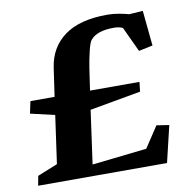

<svg xmlns="http://www.w3.org/2000/svg" viewBox="-76 -743 815 818"><g transform="rotate(-10 331.5 -333.5)"><path d="M521 -319.3 300.3 -279.8 268.1 -48.8 504.9 -75.2 564.9 -166 619.1 -157.7 581.5 0H23.9L31.7 -41.5L118.7 -76.7L147.9 -284.2L43 -308.6L54.2 -360.8H158.7L176.3 -482.4Q188.5 -569.3 254.2 -617.9Q319.8 -666.5 440.9 -666.5Q465.8 -666.5 491.7 -661.6Q517.6 -656.7 533.2 -652.3L592.3 -656.2L607.4 -503.9L546.9 -491.2L496.6 -599.1Q481.4 -606.9 458 -606.9Q384.3 -606.9 356.9 -572.8Q349.1 -564.9 340.1 -527.6Q331.1 -490.2 325.7 -454.6L312 -360.8H525.9Z"/></g></svg>

Font: Vesper Libre
Style: Bold
Weight: 700
Designer: Robert Keller & Kimya Gandhi
Foundry: Mota Italic
Version: Version 1.058